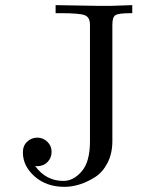

<svg xmlns="http://www.w3.org/2000/svg" viewBox="-20 -703 609 745"><path d="M68.8 -111.8Q68.8 -137.7 85.4 -153.3Q102.1 -168.9 125 -168.9Q147 -168.9 163.6 -153.1Q180.2 -137.2 180.2 -114Q180.2 -90.8 164.6 -74.5Q148.9 -58.1 123 -58.1Q122.1 -58.1 119.6 -58.6Q117.2 -59.1 116.2 -59.1Q158.2 -1 226.1 -1Q265.1 -1 297.1 -38.1Q329.1 -75.2 329.1 -154.8V-606.9Q329.1 -636.7 308.1 -644.3Q287.1 -651.9 213.9 -651.9H195.8V-683.1L362.8 -680.2H410.2L493.2 -683.1V-651.9H488.8Q440.9 -651.9 428.5 -644.5Q416 -637.2 416 -607.9V-155.8Q416 -107.9 397.5 -71.5Q378.9 -35.2 349.4 -16.1Q319.8 2.9 289.3 12.5Q258.8 22 230 22Q160.2 22 114.5 -18.3Q68.8 -58.6 68.8 -111.8Z"/></svg>

Font: CMU Serif Upright Italic
Style: UprightItalic
Weight: 500
Version: Version 0.7.0